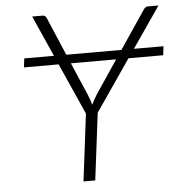

<svg xmlns="http://www.w3.org/2000/svg" viewBox="-51 -757 755 805"><g transform="rotate(-5 326.0 -354.0)"><path d="M190.5 -535.5 114 -707.5H157.5Q164.5 -707.5 168.2 -704.2Q172 -701 174.5 -695L242.5 -535.5H474.5L582 -695Q585.5 -700.5 590 -704Q594.5 -707.5 601.5 -707.5H645.5L527 -535.5H651.5L647 -498H501L352.5 -282L317.5 0H268L303 -282.5L207 -498H61L65.5 -535.5ZM332.5 -317Q337.5 -327.5 343.2 -337.8Q349 -348 356 -359.5L449 -498H258.5L318 -359.5Q322.5 -348 326.2 -337.8Q330 -327.5 332.5 -317Z"/></g></svg>

Font: Lato Light
Style: Italic
Weight: 300
Italic angle: -7°
Designer: Lukasz Dziedzic
Foundry: tyPoland Lukasz Dziedzic
Version: Version 2.007; 2014-02-27